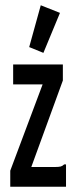

<svg xmlns="http://www.w3.org/2000/svg" viewBox="-20 -710 290 730"><path d="M19 -61 142 -389H30V-465H219V-404L99 -75H187Q204 -75 211 -77Q218 -79 224 -85H231V0H19ZM145 -509 91 -531 135 -690 208 -661Z"/></svg>

Font: Inconsolata UltraCondensed Bold
Style: Regular
Weight: 700
Width: 1
Monospace: yes
Designer: Raph Levien, Cyreal, Brenton Simpson
Foundry: Raph Levien, Cyreal, Google
Version: Version 3.001; ttfautohint (v1.8.2.53-6de2)